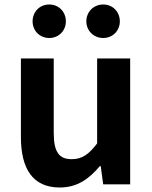

<svg xmlns="http://www.w3.org/2000/svg" viewBox="-20 -820 677 854"><path d="M246 14C323 14 376 -24 424 -81H428L439 0H559V-560H412V-182C374 -132 344 -112 299 -112C244 -112 219 -142 219 -229V-560H73V-211C73 -70 125 14 246 14ZM199 -651C242 -651 273 -684 273 -725C273 -767 242 -800 199 -800C156 -800 125 -767 125 -725C125 -684 156 -651 199 -651ZM439 -651C482 -651 513 -684 513 -725C513 -767 482 -800 439 -800C396 -800 364 -767 364 -725C364 -684 396 -651 439 -651Z"/></svg>

Font: Noto Sans Mono CJK HK
Style: Bold
Weight: 700
Designer: Ryoko NISHIZUKA 西塚涼子 (kana, bopomofo & ideographs); Paul D. Hunt (Latin, Greek & Cyrillic); Sandoll Communications 산돌커뮤니
Foundry: Adobe
Version: Version 2.004;hotconv 1.0.118;makeotfexe 2.5.65603